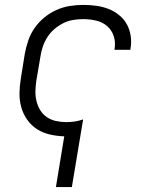

<svg xmlns="http://www.w3.org/2000/svg" viewBox="-20 -548 640 783"><path d="M208 215 242 8Q212 7 183.5 0.5Q155 -6 131.5 -21Q108 -36 91.5 -59Q75 -82 67 -110Q59 -138 59.5 -168Q60 -198 65 -228L81 -328Q86 -355 95 -382Q104 -409 120.5 -433Q137 -457 160 -476Q183 -495 209.5 -507Q236 -519 264 -523.5Q292 -528 319 -528Q346 -528 372 -524.5Q398 -521 421.5 -512Q445 -503 465 -487Q485 -471 497 -449.5Q509 -428 513 -401.5Q517 -375 512 -349Q512 -348 512 -347Q512 -346 512 -345H447Q447 -346 447 -346.5Q447 -347 447 -347Q452 -375 444 -400Q436 -425 417 -441.5Q398 -458 372 -464Q346 -470 319 -470Q298 -470 277.5 -466.5Q257 -463 238 -453.5Q219 -444 202 -429.5Q185 -415 173.5 -397Q162 -379 155 -359Q148 -339 145 -318L128 -218Q125 -197 124.5 -176Q124 -155 129 -135Q134 -115 144.5 -98Q155 -81 171.5 -70Q188 -59 208.5 -54.5Q229 -50 250 -50Q267 -50 284.5 -52.5Q302 -55 319 -61L273 215Z"/></svg>

Font: Iosevka SS04 Lt Ex Obl
Style: Regular
Weight: 300
Width: 7
Italic angle: -9°
Monospace: yes
Designer: Belleve Invis
Foundry: Belleve Invis
Version: Version 19.0.0; ttfautohint (v1.8.4)